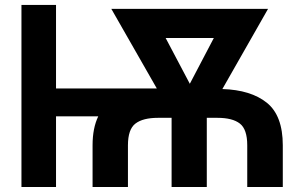

<svg xmlns="http://www.w3.org/2000/svg" viewBox="-20 -747 1218 767"><path d="M491.1 0H349.8V-166.5Q349.8 -235.4 372.5 -282.3H203.8V0H65.7V-727.3H203.8V-393.5H606.5L424.7 -711.6H1050.8L868.3 -391.3Q982.2 -387.8 1046 -336.5Q1109.7 -285.2 1109.7 -166.5V0H967.7V-166.5Q967.7 -230.5 938.2 -253.4Q908.7 -276.3 848.7 -276.3H806.1V0H665.5V-276.3H611.2Q551.1 -276.3 521.1 -253.4Q491.1 -230.5 491.1 -166.5ZM641.7 -595.2 738.3 -412.3 834.2 -595.2Z"/></svg>

Font: Interface
Style: Bold
Weight: 700
Designer: Rasmus Andersson
Foundry: rsms
Version: Version 1.8